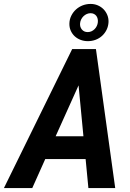

<svg xmlns="http://www.w3.org/2000/svg" viewBox="-60 -962 667 982"><path d="M294.9 -841.8Q295.4 -863.3 304.7 -881.8Q314 -900.4 328.9 -913.8Q343.8 -927.2 363 -934.6Q382.3 -941.9 403.3 -941.9Q422.9 -941.9 439.7 -934.8Q456.5 -927.7 469 -915.3Q481.4 -902.8 488.5 -886Q495.6 -869.1 495.1 -849.6Q494.1 -828.1 485.4 -810.1Q476.6 -792 462.2 -778.8Q447.8 -765.6 429 -758.5Q410.2 -751.5 389.2 -751.5Q369.6 -751.5 352.3 -758.1Q335 -764.6 322 -776.6Q309.1 -788.6 301.8 -805.2Q294.4 -821.8 294.9 -841.8ZM349.6 -843.3Q347.7 -824.7 358.6 -811.3Q369.6 -797.9 388.7 -797.9Q398.9 -797.9 408 -802Q417 -806.2 423.8 -813Q430.7 -819.8 435.1 -829.1Q439.5 -838.4 440.4 -848.1Q441.4 -856.9 439.5 -865.5Q437.5 -874 432.9 -880.4Q428.2 -886.7 420.7 -890.6Q413.1 -894.5 403.3 -894.5Q393.1 -894.5 383.8 -890.4Q374.5 -886.2 367.2 -879.2Q359.9 -872.1 355.2 -862.8Q350.6 -853.5 349.6 -843.3ZM377.9 -148.4H171.4L105 0H-40L309.1 -710.9H430.7L529.3 0H392.1ZM224.6 -265.1H366.7L341.8 -525.4Z"/></svg>

Font: TypoPRO Roboto Mono
Style: Bold Italic
Weight: 700
Designer: Google
Version: Version 2.000986; 2015; ttfautohint (v1.3)